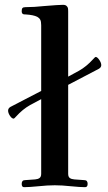

<svg xmlns="http://www.w3.org/2000/svg" viewBox="-20 -773 449 799"><path d="M13.7 -312.5Q13.7 -322.3 23.4 -328.1L151.4 -394.5V-668Q151.4 -683.6 147.5 -690.9Q143.6 -698.2 134.8 -703.1Q119.1 -710.9 86.9 -712.9Q80.1 -712.9 77.1 -713.9Q74.2 -714.8 72.3 -717.8Q70.3 -720.7 70.3 -726.6Q70.3 -736.3 73.7 -739.7Q77.1 -743.2 85.9 -743.2Q121.1 -743.2 166 -748Q224.6 -752.9 242.2 -752.9Q252 -752.9 256.8 -748.5Q261.7 -744.1 262.7 -739.3Q263.7 -734.4 263.7 -724.6V-454.1L308.6 -478.5Q339.8 -496.1 367.2 -526.4Q376 -536.1 377.9 -536.1Q384.8 -536.1 393.1 -523.9Q401.4 -511.7 401.4 -502Q401.4 -492.2 390.6 -486.3L263.7 -419.9V-49.8Q263.7 -37.1 270.5 -32.2Q277.3 -27.3 289.1 -26.4L331.1 -23.4Q344.7 -23.4 344.7 -7.8Q344.7 5.9 334 5.9Q314.5 5.9 274.4 2Q238.3 -2 208 -2Q177.7 -2 140.6 2Q100.6 5.9 80.1 5.9Q70.3 5.9 70.3 -7.8Q70.3 -23.4 84 -23.4L126 -26.4Q137.7 -27.3 144.5 -32.2Q151.4 -37.1 151.4 -49.8V-360.4L105.5 -335.9Q74.2 -318.4 46.9 -288.1Q39.1 -279.3 37.1 -279.3Q29.3 -279.3 21.5 -291Q13.7 -302.7 13.7 -312.5Z"/></svg>

Font: Monomakh Unicode TT
Style: Medium
Weight: 500
Designer: Alexey Kryukov, Aleksandr Andreev
Version: Version 1.1